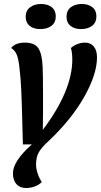

<svg xmlns="http://www.w3.org/2000/svg" viewBox="-20 -744 507 964"><path d="M45 126Q45 65 140 -19H95L93 -89Q90 -218 87 -285.5Q84 -353 77 -410Q72 -452 63 -472Q54 -492 36 -503Q57 -530 105 -530Q154 -530 172.5 -502Q191 -474 194 -410Q196 -362 196 -276V-188L195 -92Q343 -289 343 -445Q343 -480 336 -503Q349 -515 368 -522.5Q387 -530 407 -530Q435 -530 451 -510.5Q467 -491 467 -456Q467 -371 402.5 -257Q338 -143 223 -35Q190 -5 175.5 19.5Q161 44 161 82Q161 103 169 127Q177 151 190 170Q176 184 155 192Q134 200 111 200Q80 200 62.5 180.5Q45 161 45 126ZM109 -660Q109 -691 131 -707.5Q153 -724 186 -724Q219 -724 239.5 -708Q260 -692 260 -662Q260 -631 238.5 -614.5Q217 -598 182 -598Q149 -598 129 -614Q109 -630 109 -660ZM314 -660Q314 -691 335.5 -707.5Q357 -724 390 -724Q423 -724 443.5 -708Q464 -692 464 -662Q464 -631 442.5 -614.5Q421 -598 387 -598Q354 -598 334 -614Q314 -630 314 -660Z"/></svg>

Font: Sansita SW
Style: Italic
Weight: 400
Italic angle: -11°
Designer: Pablo Cosgaya
Foundry: Omnibus-Type
Version: Version 1.000